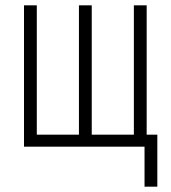

<svg xmlns="http://www.w3.org/2000/svg" viewBox="-20 -550 640 720"><path d="M70 0V-530H118V-45H276V-530H324V-45H482V-530H530V-45H570V150H522V0Z"/></svg>

Font: Geist Mono ExtraLight
Style: Regular
Weight: 200
Monospace: yes
Designer: Basement.studio, Andrés Briganti, Mateo Zaragoza
Foundry: Basement.studio, Vercel, Andrés Briganti, Guido Ferreyra, Mateo Zaragoza
Version: Version 1.500; ttfautohint (v1.8.4.7-5d5b)